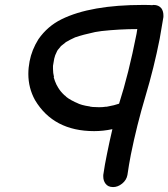

<svg xmlns="http://www.w3.org/2000/svg" viewBox="-20 -547 683 779"><path d="M537 -429Q465 -429 392 -421L366 -417Q315 -406 287 -396H286Q264 -386 247 -376Q247 -375 246 -375Q245 -375 245 -374Q239 -370 226 -359V-358Q212 -343 210 -336Q203 -323 200 -309Q197 -294 195 -280V-267Q195 -251 199 -235L198 -233L203 -218Q210 -200 214 -195L215 -193Q225 -176 239 -163Q240 -162 241.5 -160.5Q243 -159 244 -159Q253 -148 284 -133L291 -130Q309 -120 345 -115Q346 -114 348 -114Q350 -114 352.5 -113.5Q355 -113 356 -113L382 -112Q398 -112 409 -114H413Q446 -120 462 -126H463Q502 -247 534 -410ZM560 -527Q591 -527 597 -526L603 -527Q624 -527 635 -513Q643 -501 643 -485V-478Q636 -434 628 -390Q605 -273 570 -156Q535 -39 511 80Q503 121 497 163Q493 184 475.5 198Q458 212 439 212Q418 212 408 198Q399 186 399 169V163Q405 121 414 78Q424 28 436 -23Q399 -15 362 -15Q197 -15 122 -141Q95 -190 95 -247Q95 -272 100 -298Q109 -345 136 -388Q173 -441 230 -469Q348 -527 560 -527Z"/></svg>

Font: Bad Comic
Style: Italic
Weight: 400
Italic angle: -11°
Designer: GGBotNet
Foundry: GGBotNet
Version: 0.95